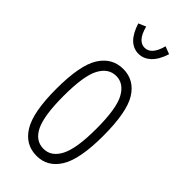

<svg xmlns="http://www.w3.org/2000/svg" viewBox="-212 -684 736 736"><g transform="rotate(45 156.5 -316.0)"><path d="M157 8Q96 8 62.5 -46.5Q29 -101 29 -227Q29 -356 63 -409.5Q97 -463 157 -463Q217 -463 250.5 -409.5Q284 -356 284 -227Q284 -101 250.5 -46.5Q217 8 157 8ZM157 -30Q199 -30 222.5 -75.5Q246 -121 246 -228Q246 -337 222 -381Q198 -425 157 -425Q115 -425 91.5 -381Q68 -337 68 -228Q68 -121 90.5 -75.5Q113 -30 157 -30ZM210 -639 241 -627Q228 -586 206 -565.5Q184 -545 157 -545Q100 -545 74 -627L104 -640Q120 -578 157 -578Q194 -578 210 -639Z"/></g></svg>

Font: Inconsolata ExtraCondensed Light
Style: Regular
Weight: 300
Width: 2
Monospace: yes
Designer: Raph Levien, Cyreal, Brenton Simpson
Foundry: Raph Levien, Cyreal, Google
Version: Version 3.100; ttfautohint (v1.8.4.7-5d5b)